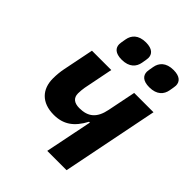

<svg xmlns="http://www.w3.org/2000/svg" viewBox="-212 -868 984 984"><g transform="rotate(45 280.5 -375.5)"><path d="M241 -600C296 -600 320 -629 326 -663C330 -686 332 -696 332 -703C332 -730 314 -751 267 -751C212 -751 188 -722 182 -688C178 -665 176 -655 176 -648C176 -621 194 -600 241 -600ZM441 -600C496 -600 520 -629 526 -663C530 -686 532 -696 532 -703C532 -730 514 -751 467 -751C412 -751 388 -722 382 -688C378 -665 376 -655 376 -648C376 -621 394 -600 441 -600ZM302 0H442L547 -525H407L376 -371C362 -301 327 -271 263 -271C225 -271 205 -288 205 -320C205 -334 207 -352 209 -364L241 -525H101L67 -356C63 -336 60 -310 60 -283C60 -206 106 -154 195 -154C263 -154 310 -185 348 -257H354Z"/></g></svg>

Font: LVC Sans
Style: Bold Italic
Weight: 700
Italic angle: -11.31°
Designer: Mike Abbink, Paul van der Laan, Pieter van Rosmalen
Foundry: Bold Monday
Version: Version 3.0